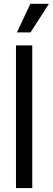

<svg xmlns="http://www.w3.org/2000/svg" viewBox="-20 -959 269 979"><path d="M144.5 0H61.5V-727.5H144.5ZM134.8 -939.5H229.5L135.7 -793.9H66.4Z"/></svg>

Font: Intratopia Thin
Style: Regular
Weight: 100
Designer: Rasmus Andersson
Foundry: rsms
Version: Version 3.000;Glyphs 3.2.3 (3260)